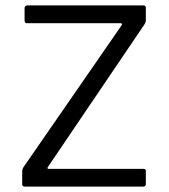

<svg xmlns="http://www.w3.org/2000/svg" viewBox="-20 -687 624 707"><path d="M159.7 -65.2H508.5Q517 -65 517 -57.5V-10.3Q517.2 0 507.5 0H71.2Q61.8 0 61.7 -9.3V-55.5Q61.8 -65.5 68.5 -74.3L427 -592.7Q433 -601.5 423.3 -601.5H78.8Q70.5 -601.5 70.5 -612.2V-656.3Q70.5 -666.8 80.5 -667H508.7Q517 -667 517 -658.7V-613.8Q517 -603.7 510.7 -595.3L158.2 -74.8Q150.7 -65.2 159.7 -65.2Z"/></svg>

Font: Vivano Light
Style: Regular
Weight: 300
Designer: Joe Prince, Josias Burgherr
Version: Version 2.064;September 19, 2022;FontCreator 14.0.0.2877 64-